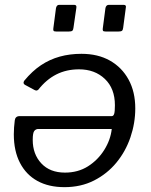

<svg xmlns="http://www.w3.org/2000/svg" viewBox="-20 -762 621 792"><path d="M295 -730 283 -647Q282 -638 278 -635Q274 -632 264 -632H212Q203 -632 201 -635Q199 -638 200 -645L211 -729Q214 -742 224 -742H286Q297 -742 295 -730ZM499 -730 488 -647Q487 -638 483 -635Q479 -632 469 -632H416Q407 -632 405 -635Q403 -638 404 -645L415 -729Q418 -742 429 -742H490Q502 -742 499 -730ZM316 -540Q384 -540 433.5 -512Q483 -484 510.5 -433.5Q538 -383 538 -315Q538 -254 518 -195.5Q498 -137 460 -91Q422 -45 368 -17.5Q314 10 246 10Q181 10 134.5 -15.5Q88 -41 62.5 -90Q37 -139 37 -208Q37 -222 38 -236.5Q39 -251 41 -266Q42 -274 47 -278.5Q52 -283 61 -283H441Q448 -283 451 -292.5Q454 -302 454 -328Q454 -397 412.5 -436.5Q371 -476 306 -476Q254 -476 212.5 -455Q171 -434 138 -392Q133 -388 129.5 -388.5Q126 -389 122 -391L83 -412Q73 -418 80 -429Q113 -469 149 -493Q185 -517 226.5 -528.5Q268 -540 316 -540ZM138 -230Q128 -230 121.5 -222Q115 -214 115 -185Q115 -126 150.5 -88Q186 -50 248 -50Q302 -50 343 -76Q384 -102 410 -143.5Q436 -185 441 -230Z"/></svg>

Font: Libre Franklin
Style: Italic
Weight: 400
Italic angle: -8°
Designer: Pablo Impallari, Rodrigo Fuenzalida, Nhung Nguyen
Foundry: Impallari Type
Version: Version 3.000